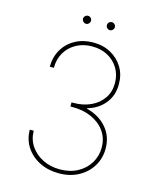

<svg xmlns="http://www.w3.org/2000/svg" viewBox="-128 -961 869 1060"><g transform="rotate(15 306.5 -431.0)"><path d="M309.6 9.8Q248.5 9.8 199.5 -14.9Q150.4 -39.6 122.1 -83Q93.8 -126.5 93.8 -181.6H116.2Q116.7 -132.8 142.3 -94.7Q168 -56.6 211.7 -34.7Q255.4 -12.7 309.6 -12.7Q367.7 -12.7 411.1 -36.4Q454.6 -60.1 478.8 -100.1Q502.9 -140.1 502.9 -188.5Q502.9 -241.2 475.1 -280.5Q447.3 -319.8 398.9 -341.8Q350.6 -363.8 288.1 -363.3H277.3V-386.7H288.1Q342.8 -386.7 386.5 -406.7Q430.2 -426.8 455.8 -463.6Q481.4 -500.5 481.4 -550.8Q481.4 -597.7 459.5 -634.8Q437.5 -671.9 398.7 -693.4Q359.9 -714.8 308.6 -714.8Q257.8 -714.8 218.3 -693.1Q178.7 -671.4 156.2 -633.5Q133.8 -595.7 133.8 -545.9H110.4Q110.8 -602.1 136.2 -645Q161.6 -688 206.5 -712.6Q251.5 -737.3 308.6 -737.3Q365.7 -737.3 409.9 -712.9Q454.1 -688.5 479.2 -646.5Q504.4 -604.5 503.9 -550.8Q504.4 -487.3 467.8 -441.4Q431.2 -395.5 369.1 -377.9V-375Q440.4 -356.9 482.9 -307.6Q525.4 -258.3 525.4 -188.5Q525.4 -132.8 498 -87.9Q470.7 -43 422.1 -16.6Q373.5 9.8 309.6 9.8ZM242.2 -826.2Q232.9 -826.7 226.1 -833.5Q219.2 -840.3 218.8 -849.6Q219.2 -858.9 226.1 -865.5Q232.9 -872.1 242.2 -872.1Q251.5 -872.1 258.1 -865.5Q264.6 -858.9 264.6 -849.6Q264.6 -840.3 258.1 -833.5Q251.5 -826.7 242.2 -826.2ZM377.9 -826.2Q368.7 -826.7 362.1 -833.5Q355.5 -840.3 355.5 -849.6Q355.5 -858.9 362.1 -865.5Q368.7 -872.1 377.9 -872.1Q387.7 -872.1 394.3 -865.5Q400.9 -858.9 401.4 -849.6Q400.9 -840.3 394.3 -833.5Q387.7 -826.7 377.9 -826.2Z"/></g></svg>

Font: Inter Tight Thin
Style: Regular
Weight: 250
Designer: Rasmus Andersson
Foundry: rsms
Version: Version 3.004